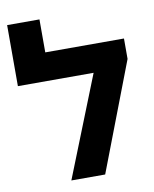

<svg xmlns="http://www.w3.org/2000/svg" viewBox="-85 -825 714 889"><g transform="rotate(-10 272.0 -380.0)"><path d="M178 0 366 -473H10V-760H162V-605H532V-509L337 0Z"/></g></svg>

Font: Noto Sans Hebrew ExtraCondensed ExtraBold
Style: Regular
Weight: 800
Width: 2
Designer: Monotype Design Team
Foundry: Monotype Imaging Inc.
Version: Version 2.004; ttfautohint (v1.8.4.7-5d5b)